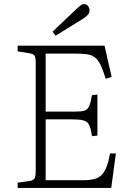

<svg xmlns="http://www.w3.org/2000/svg" viewBox="-20 -926 646 946"><path d="M67 0V-26L125 -34Q144 -37 150 -47Q156 -57 156 -85V-616Q156 -641 150.5 -651Q145 -661 122 -664L67 -673V-701H495L530 -547L501 -538Q487 -583 474.5 -608Q462 -633 446 -644.5Q430 -656 406.5 -659Q383 -662 347 -662H205V-376H347Q379 -376 395 -380.5Q411 -385 419 -402.5Q427 -420 433 -457L460 -460V-258L433 -255Q428 -293 419 -310.5Q410 -328 390.5 -333Q371 -338 332 -338H205V-38H388Q423 -38 445 -44Q467 -50 481.5 -65Q496 -80 505.5 -105Q515 -130 522 -170H551L528 0ZM254 -750 239 -770 360 -885Q373 -897 380 -901.5Q387 -906 395 -906Q406 -906 413.5 -896.5Q421 -887 421 -875Q421 -863 413 -853.5Q405 -844 388 -833Z"/></svg>

Font: Literata ExtraLight
Style: Regular
Weight: 250
Designer: Latin by Veronika Burian and Jose Scaglione. Greek by Irene Vlachou. Cyrillic by Vera Evstafieva.
Foundry: TypeTogether
Version: Version 3.103;gftools[0.9.29]